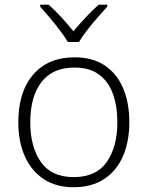

<svg xmlns="http://www.w3.org/2000/svg" viewBox="-20 -784 626 814"><path d="M528.3 -266.1Q528.3 -184.1 501.5 -122.1Q474.6 -60.1 421.9 -25.1Q369.1 9.8 291.5 9.8Q217.3 9.8 165 -24.9Q112.8 -59.6 85.2 -121.6Q57.6 -183.6 57.6 -266.1Q57.6 -394.5 120.8 -467.8Q184.1 -541 296.4 -541Q373.5 -541 425 -505.9Q476.6 -470.7 502.4 -408.9Q528.3 -347.2 528.3 -266.1ZM108.4 -266.1Q108.4 -161.1 153.3 -97.2Q198.2 -33.2 292.5 -33.2Q388.2 -33.2 432.9 -97.7Q477.5 -162.1 477.5 -266.1Q477.5 -333 459 -385.3Q440.4 -437.5 400.4 -467.5Q360.4 -497.6 295.9 -497.6Q203.1 -497.6 155.8 -436Q108.4 -374.5 108.4 -266.1ZM267.6 -606Q255.4 -627 234.6 -654.3Q213.9 -681.6 191.4 -708.5Q168.9 -735.4 150.4 -755.4V-764.2H186Q213.4 -740.2 241.2 -709.7Q269 -679.2 291 -651.4Q314.5 -679.2 342.8 -709.7Q371.1 -740.2 398.4 -764.2H434.6V-755.4Q416 -735.4 392.6 -708.5Q369.1 -681.6 348.1 -654.3Q327.1 -627 314.9 -606Z"/></svg>

Font: Open Sans Light
Style: Regular
Weight: 300
Designer: Monotype Design Team
Foundry: Monotype Imaging Inc.
Version: Version 3.000; ttfautohint (v1.8.4)